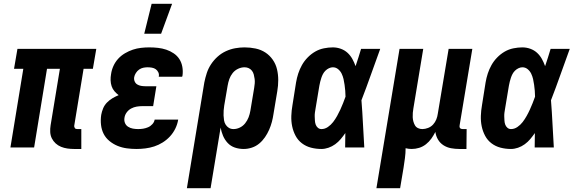

<svg xmlns="http://www.w3.org/2000/svg" viewBox="-20 -778 3040 1013"><path d="M409 8H371Q353 8 335.5 5.5Q318 3 302 -3.5Q286 -10 273.5 -21.5Q261 -33 253.5 -48Q246 -63 245 -81Q244 -99 247 -117L296 -415H228L160 0H35L103 -415H54L72 -520H488L470 -415H421L372 -117Q371 -113 372 -109Q373 -105 375 -102Q377 -99 381 -98Q385 -97 389 -97H409Z M700 8Q674 8 648.5 4.5Q623 1 600 -8.5Q577 -18 557.5 -34Q538 -50 527 -71.5Q516 -93 513 -119Q510 -145 514 -172Q517 -189 524 -206Q531 -223 544 -236.5Q557 -250 573 -259.5Q589 -269 606 -276Q594 -285 584 -296.5Q574 -308 569 -323Q564 -338 563.5 -354.5Q563 -371 566 -387Q569 -409 578.5 -430Q588 -451 603.5 -468Q619 -485 639.5 -497Q660 -509 681 -516Q702 -523 724 -525.5Q746 -528 767 -528Q791 -528 813.5 -525.5Q836 -523 857 -516Q878 -509 896.5 -496.5Q915 -484 926.5 -466Q938 -448 942 -425.5Q946 -403 943 -380L941 -373H817L818 -375Q820 -387 815 -397Q810 -407 801.5 -413Q793 -419 781.5 -421Q770 -423 759 -423Q747 -423 735.5 -420.5Q724 -418 714 -411Q704 -404 697 -393Q690 -382 688 -371Q686 -359 690.5 -348.5Q695 -338 704 -332.5Q713 -327 724 -325Q735 -323 747 -323H805L788 -218H730Q716 -218 701 -215.5Q686 -213 672 -205.5Q658 -198 648.5 -185Q639 -172 637 -158Q634 -143 639 -130Q644 -117 655.5 -109.5Q667 -102 681 -99.5Q695 -97 709 -97Q722 -97 735 -99Q748 -101 761 -106.5Q774 -112 784 -123Q794 -134 796 -147H920V-146Q916 -122 905 -99.5Q894 -77 877 -58.5Q860 -40 838.5 -26.5Q817 -13 794 -5.5Q771 2 747 5Q723 8 700 8ZM741 -600 780 -758H888L830 -600Z M1091 215H966L1058 -343Q1063 -368 1071 -392.5Q1079 -417 1093.5 -439Q1108 -461 1128 -479Q1148 -497 1172 -508Q1196 -519 1221 -523.5Q1246 -528 1270 -528Q1300 -528 1328.5 -522Q1357 -516 1380 -501Q1403 -486 1419 -463Q1435 -440 1441.5 -412.5Q1448 -385 1448 -355.5Q1448 -326 1443 -297L1423 -177Q1420 -156 1414.5 -135Q1409 -114 1400 -93.5Q1391 -73 1378 -54Q1365 -35 1347.5 -20.5Q1330 -6 1308.5 1Q1287 8 1266 8Q1241 8 1219 0.5Q1197 -7 1181.5 -23.5Q1166 -40 1157 -61Q1148 -82 1144 -105ZM1212 -97Q1229 -97 1245.5 -105Q1262 -113 1273.5 -127.5Q1285 -142 1291.5 -159Q1298 -176 1301 -194L1321 -314Q1323 -326 1324 -338Q1325 -350 1323.5 -361.5Q1322 -373 1319 -384.5Q1316 -396 1309.5 -404.5Q1303 -413 1293 -418Q1283 -423 1270 -423Q1253 -423 1236 -415Q1219 -407 1207.5 -392.5Q1196 -378 1190 -361Q1184 -344 1181 -326L1163 -221Q1161 -208 1160 -195Q1159 -182 1159.5 -169Q1160 -156 1162 -143.5Q1164 -131 1170.5 -120.5Q1177 -110 1187.5 -103.5Q1198 -97 1212 -97Z M1676 8Q1647 8 1620.5 1Q1594 -6 1573 -22Q1552 -38 1539.5 -61.5Q1527 -85 1521.5 -111.5Q1516 -138 1517 -166.5Q1518 -195 1523 -223L1542 -343Q1546 -367 1553.5 -390Q1561 -413 1573 -434.5Q1585 -456 1603 -474.5Q1621 -493 1642.5 -505.5Q1664 -518 1688.5 -523Q1713 -528 1736 -528Q1758 -528 1778.5 -520.5Q1799 -513 1814 -499Q1829 -485 1839 -467Q1849 -449 1856 -429Q1864 -452 1871 -474.5Q1878 -497 1885 -520H1986Q1961 -452 1937 -384Q1913 -316 1887 -249Q1892 -187 1895 -124.5Q1898 -62 1902 0H1801Q1801 -19 1801.5 -38Q1802 -57 1802 -76Q1790 -59 1777.5 -44Q1765 -29 1748.5 -17Q1732 -5 1713 1.5Q1694 8 1676 8ZM1676 -97Q1694 -97 1710 -108Q1726 -119 1737.5 -134Q1749 -149 1758.5 -166Q1768 -183 1775.5 -199.5Q1783 -216 1790 -233.5Q1797 -251 1803 -268Q1803 -284 1801.5 -299.5Q1800 -315 1798 -330.5Q1796 -346 1792.5 -361Q1789 -376 1782.5 -389.5Q1776 -403 1764 -413Q1752 -423 1736 -423Q1726 -423 1715.5 -418Q1705 -413 1697 -405Q1689 -397 1684 -387.5Q1679 -378 1675.5 -367.5Q1672 -357 1669.5 -347Q1667 -337 1665 -326L1645 -206Q1643 -195 1641.5 -184Q1640 -173 1640.5 -162.5Q1641 -152 1641.5 -141.5Q1642 -131 1645.5 -121Q1649 -111 1657 -104Q1665 -97 1676 -97Z M1966 215 2088 -520H2213L2161 -206Q2159 -195 2158 -183Q2157 -171 2157.5 -159.5Q2158 -148 2161 -137Q2164 -126 2169.5 -116.5Q2175 -107 2185.5 -102Q2196 -97 2208 -97Q2223 -97 2238.5 -103Q2254 -109 2265 -121Q2276 -133 2282 -148Q2288 -163 2290 -179L2347 -520H2472L2405 -117Q2404 -113 2404.5 -109Q2405 -105 2407.5 -102Q2410 -99 2414 -98Q2418 -97 2422 -97H2442L2441 8H2404Q2381 8 2359.5 4Q2338 0 2320 -11.5Q2302 -23 2291 -41.5Q2280 -60 2277 -82Q2268 -64 2256 -47Q2244 -30 2227.5 -17Q2211 -4 2191.5 2Q2172 8 2152 8Q2144 8 2136 7Q2128 6 2120 4Q2120 30 2116.5 56Q2113 82 2109 108L2091 215Z M2676 8Q2647 8 2620.5 1Q2594 -6 2573 -22Q2552 -38 2539.5 -61.5Q2527 -85 2521.5 -111.5Q2516 -138 2517 -166.5Q2518 -195 2523 -223L2542 -343Q2546 -367 2553.5 -390Q2561 -413 2573 -434.5Q2585 -456 2603 -474.5Q2621 -493 2642.5 -505.5Q2664 -518 2688.5 -523Q2713 -528 2736 -528Q2758 -528 2778.5 -520.5Q2799 -513 2814 -499Q2829 -485 2839 -467Q2849 -449 2856 -429Q2864 -452 2871 -474.5Q2878 -497 2885 -520H2986Q2961 -452 2937 -384Q2913 -316 2887 -249Q2892 -187 2895 -124.5Q2898 -62 2902 0H2801Q2801 -19 2801.5 -38Q2802 -57 2802 -76Q2790 -59 2777.5 -44Q2765 -29 2748.5 -17Q2732 -5 2713 1.5Q2694 8 2676 8ZM2676 -97Q2694 -97 2710 -108Q2726 -119 2737.5 -134Q2749 -149 2758.5 -166Q2768 -183 2775.5 -199.5Q2783 -216 2790 -233.5Q2797 -251 2803 -268Q2803 -284 2801.5 -299.5Q2800 -315 2798 -330.5Q2796 -346 2792.5 -361Q2789 -376 2782.5 -389.5Q2776 -403 2764 -413Q2752 -423 2736 -423Q2726 -423 2715.5 -418Q2705 -413 2697 -405Q2689 -397 2684 -387.5Q2679 -378 2675.5 -367.5Q2672 -357 2669.5 -347Q2667 -337 2665 -326L2645 -206Q2643 -195 2641.5 -184Q2640 -173 2640.5 -162.5Q2641 -152 2641.5 -141.5Q2642 -131 2645.5 -121Q2649 -111 2657 -104Q2665 -97 2676 -97Z"/></svg>

Font: Iosevka Extrabold Oblique
Style: Regular
Weight: 800
Italic angle: -9°
Monospace: yes
Designer: Belleve Invis
Foundry: Belleve Invis
Version: Version 32.5.0; ttfautohint (v1.8.4)